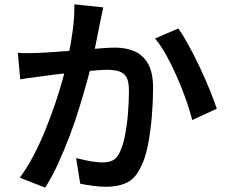

<svg xmlns="http://www.w3.org/2000/svg" viewBox="-20 -821 1040 883"><path d="M455 -787Q451 -770 447 -749.5Q443 -729 439 -711Q435 -690 429 -661.5Q423 -633 417.5 -603.5Q412 -574 406 -546Q396 -504 380.5 -448Q365 -392 345.5 -328Q326 -264 301.5 -199Q277 -134 248.5 -71.5Q220 -9 188 42L71 -4Q106 -51 136 -109Q166 -167 191 -229Q216 -291 236 -351Q256 -411 270 -462.5Q284 -514 292 -552Q306 -617 314.5 -680.5Q323 -744 322 -801ZM800 -690Q823 -658 849 -610Q875 -562 900 -509Q925 -456 945 -406.5Q965 -357 977 -321L864 -269Q854 -310 836 -361Q818 -412 795 -465Q772 -518 746 -565Q720 -612 693 -644ZM62 -578Q88 -576 113 -576.5Q138 -577 164 -578Q188 -579 223 -581.5Q258 -584 298.5 -587Q339 -590 379 -593.5Q419 -597 453 -599.5Q487 -602 509 -602Q560 -602 599 -585Q638 -568 661 -527.5Q684 -487 684 -416Q684 -358 678.5 -289Q673 -220 661 -157Q649 -94 627 -52Q603 0 563 19Q523 38 468 38Q440 38 407 33.5Q374 29 349 24L330 -94Q350 -89 373 -84Q396 -79 417.5 -76.5Q439 -74 452 -74Q478 -74 497.5 -83Q517 -92 530 -119Q545 -149 554.5 -196.5Q564 -244 568.5 -299Q573 -354 573 -404Q573 -446 561.5 -466Q550 -486 527.5 -493Q505 -500 473 -500Q450 -500 410 -496.5Q370 -493 324 -488.5Q278 -484 239 -479Q200 -474 178 -471Q158 -468 126.5 -464Q95 -460 73 -456Z"/></svg>

Font: Noto Sans TC SemiBold
Style: Regular
Weight: 600
Designer: Ryoko NISHIZUKA  (kana, bopomofo & ideographs); Paul D. Hunt (Latin, Greek & Cyrillic); Sandoll Communications , Soo-you
Foundry: Adobe
Version: Version 2.004-H2;hotconv 1.0.118;makeotfexe 2.5.65603